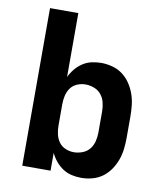

<svg xmlns="http://www.w3.org/2000/svg" viewBox="-83 -805 766 882"><g transform="rotate(10 300.0 -363.5)"><path d="M355 8Q332 8 310 3Q288 -2 269 -14.5Q250 -27 235.5 -44.5Q221 -62 211 -83V0H79V-735H211V-437Q221 -458 235.5 -475.5Q250 -493 269 -505.5Q288 -518 310 -523Q332 -528 355 -528Q381 -528 407 -521Q433 -514 454 -498.5Q475 -483 490 -461Q505 -439 514 -414Q523 -389 526 -362.5Q529 -336 529 -310V-210Q529 -184 526 -157.5Q523 -131 514 -106Q505 -81 490 -59Q475 -37 454 -21.5Q433 -6 407 1Q381 8 355 8ZM301 -102Q321 -102 341 -109.5Q361 -117 374 -133Q387 -149 392 -169.5Q397 -190 397 -210V-310Q397 -330 392 -350.5Q387 -371 374 -387Q361 -403 341 -410.5Q321 -418 301 -418Q281 -418 262 -410Q243 -402 231.5 -386Q220 -370 215.5 -350Q211 -330 211 -310V-210Q211 -190 215.5 -170Q220 -150 231.5 -134Q243 -118 262 -110Q281 -102 301 -102Z"/></g></svg>

Font: Iosevka Custom XBdEx
Style: Regular
Weight: 800
Width: 7
Monospace: yes
Designer: Belleve Invis
Foundry: Belleve Invis
Version: Version 11.2.4; ttfautohint (v1.8.4)